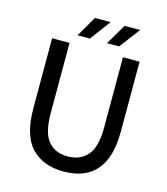

<svg xmlns="http://www.w3.org/2000/svg" viewBox="-121 -912 887 1019"><g transform="rotate(15 322.5 -402.5)"><path d="M177.7 -655.3V-268.1Q177.7 -161.1 216.1 -116Q254.4 -70.8 322.3 -70.8Q391.6 -70.8 431.4 -116Q471.2 -161.1 471.2 -268.1V-655.3H562.5V-272Q562.5 12.2 322.3 12.2Q210 12.2 146 -54.9Q82 -122.1 82 -272V-655.3ZM273.9 -818.4H359.9L275.9 -705.6H208.5ZM522 -818.4 436.5 -705.6H370.1L436.5 -818.4Z"/></g></svg>

Font: Varta SemiBold
Style: Regular
Weight: 600
Designer: Joana Correia, Viktoriya Grabowska, Eben Sorkin
Foundry: Sorkin Type
Version: Version 1.003; ttfautohint (v1.3) -l 8 -r 24 -G 200 -x 12 -H